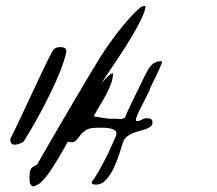

<svg xmlns="http://www.w3.org/2000/svg" viewBox="-20 -661 765 677"><path d="M16.4 -165.6Q16.4 -166.7 16.8 -169.1Q17.2 -171.6 17.2 -172.7Q33.6 -205.4 52.3 -245.3Q71 -285.2 90.5 -326.7Q110 -368.2 128.7 -407.8Q147.4 -447.4 164.6 -480.2Q170.6 -489.5 177 -492.2Q183.3 -494.9 193.8 -494.9Q214 -494.9 214 -480.2Q212.5 -467.6 203.5 -440.3Q194.6 -413 176.6 -372.6Q158.6 -332.2 131.3 -280Q104 -227.8 65.8 -165.6Q62.8 -159.6 51.2 -155.2Q39.6 -150.8 32.1 -150.8Q23.9 -150.8 20.1 -155.5Q16.4 -160.1 16.4 -165.6ZM84 -37.1Q84 -51.8 87.4 -62Q90.8 -72.3 110.4 -80.1Q118.2 -93.8 134.8 -122.6Q151.4 -151.4 172.4 -187.5Q193.4 -223.6 216.8 -263.7Q240.2 -303.7 261.7 -339.8Q283.2 -376 300.3 -404.8Q317.4 -433.6 326.2 -447.3Q335.9 -463.9 353.5 -489.7Q371.1 -515.6 391.6 -542.5Q412.1 -569.3 434.6 -594.7Q457 -620.1 477.5 -636.7Q479.5 -637.7 485.4 -639.2Q491.2 -640.6 493.2 -640.6Q493.2 -626 480 -597.7Q466.8 -569.3 446.3 -534.7Q425.8 -500 400.4 -461.9Q375 -423.8 350.6 -387.7Q326.2 -351.6 306.2 -320.3Q286.1 -289.1 275.4 -269.5Q263.7 -249 246.6 -214.4Q229.5 -179.7 209 -143.1Q188.5 -106.4 166.5 -71.8Q144.5 -37.1 123 -16.6Q120.1 -13.7 110.4 -8.8Q100.6 -3.9 98.6 -3.9Q92.8 -3.9 89.4 -8.3Q85.9 -12.7 85 -18.1Q84 -23.4 84 -28.8Q84 -34.2 84 -37.1ZM302.9 -19.1Q315.8 -35.7 328.1 -57.4Q340.4 -79.2 352 -101.9Q363.7 -124.6 373.2 -146.4Q382.7 -168.1 390.1 -184.8V-186.7Q390.1 -187.9 390.4 -188.3Q390.7 -188.6 390.7 -189.2Q390.7 -199.5 381.2 -203.9Q371.7 -208.4 359.4 -209.7Q347.1 -211 335.2 -210.7Q323.2 -210.3 318.3 -210.3Q295 -210.3 283 -202.3Q271 -194.3 263.7 -184.8Q256.3 -175.2 249.8 -167.2Q243.4 -159.2 231.1 -159.2Q222.5 -159.2 214.6 -164.9Q206.6 -170.7 206.6 -180.3Q206.6 -184.8 217.3 -203.3Q228.1 -221.9 244.9 -246.5Q261.8 -271.1 282.1 -298.6Q302.3 -326.1 321.6 -349.5Q341 -372.8 356.3 -387.9Q371.7 -402.9 378.4 -402.9Q378.4 -385 371.7 -366.4Q364.9 -347.9 354.8 -328.7Q344.7 -309.5 332.7 -290Q320.7 -270.5 310.9 -251.3Q310.9 -250.6 317.4 -249.7Q323.8 -248.7 332.7 -247.1Q341.6 -245.5 350.8 -244.2Q360 -243 366.1 -242.3H391.9Q393.1 -242.3 397.7 -241.7Q402.3 -241 407.6 -241.7Q412.8 -242.3 417.1 -244.2Q421.4 -246.2 422.6 -251.3Q424.4 -256.4 429.4 -267Q434.3 -277.5 440.4 -290.6Q446.5 -303.7 453.6 -318.1Q460.7 -332.5 467.1 -345.6Q473.5 -358.8 478.4 -369Q483.4 -379.2 485.8 -384.3Q493.2 -398.4 499 -409.6Q504.8 -420.8 511.6 -428.8Q518.3 -436.8 527.5 -441Q536.7 -445.1 551.5 -445.1Q551.5 -440 545.6 -426.3Q539.8 -412.5 532.5 -397.1Q525.1 -381.8 518.3 -368.4Q511.6 -354.9 509.7 -350.4Q509.1 -346 504.2 -336Q499.3 -326.1 492.9 -313.7Q486.4 -301.2 479.4 -287.4Q472.3 -273.7 467.1 -262.2Q461.9 -250.6 460 -243Q458.2 -235.3 461.9 -234Q472.3 -234 480 -239.1Q487.7 -244.2 498.1 -244.2Q504.8 -244.2 511.3 -241.7Q517.7 -239.1 517.7 -230.2Q517.7 -220.6 511.3 -215.1Q504.8 -209.7 495 -206.2Q485.2 -202.7 472.9 -199.5Q460.7 -196.3 449 -191.8Q437.3 -187.3 427.8 -179.6Q418.3 -172 414 -159.8Q409.1 -145.1 401.1 -119.8Q393.1 -94.5 381.8 -70.2Q370.4 -45.9 354.8 -28Q339.1 -10.1 318.9 -10.1Q313.4 -10.1 309.1 -11.1Q304.8 -12 302.9 -19.1Z"/></svg>

Font: La Belle Aurore
Style: Regular
Weight: 400
Version: Version 1.001 2001